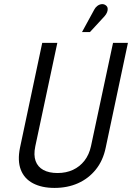

<svg xmlns="http://www.w3.org/2000/svg" viewBox="-20 -910 647 941"><path d="M492 -830Q501 -840 505 -850.5Q509 -861 507.5 -870Q506 -879 497 -885Q488 -891 477 -889.5Q466 -888 456.5 -880.5Q447 -873 442 -863L382 -753H421ZM498 -186 607 -700H534L426 -194Q417 -152 394 -122.5Q371 -93 337.5 -77.5Q304 -62 262 -62Q220 -62 192.5 -77Q165 -92 154.5 -121Q144 -150 153 -193L261 -700H187L78 -186Q65 -122 82 -78Q99 -34 142 -11.5Q185 11 247 11Q311 11 362.5 -12Q414 -35 449.5 -79Q485 -123 498 -186Z"/></svg>

Font: Advent Pro Medium
Style: Italic
Weight: 500
Italic angle: -12°
Version: Version 3.000